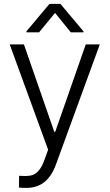

<svg xmlns="http://www.w3.org/2000/svg" viewBox="-20 -756 557 976"><path d="M76.2 197.3 77.1 137.7 109.4 138.7Q130.4 138.7 146 133.5Q161.6 128.4 177.2 110.6Q192.9 92.8 206.1 56.6L224.6 4.9L29.3 -530.3H101.6L255.9 -85.9H260.7L416 -530.3H487.3L263.7 82Q241.7 141.1 204.6 170.2Q167.5 199.2 113.3 199.2Q93.8 199.2 76.2 197.3ZM259.8 -690.4 178.7 -591.8H114.3V-596.7L231.4 -736.3H287.1L404.3 -596.7V-591.8H339.8Z"/></svg>

Font: Pretendard GOV Light
Style: Regular
Weight: 300
Designer: Base glyphs from Inter by Rasmus Andersson; Hangeul glyphs from Noto Sans CJK(Source Han Sans) by Jang Soo-young and Kan
Foundry: Kil Hyung-jin
Version: Version 1.309